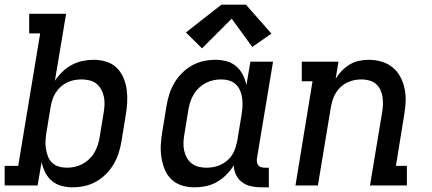

<svg xmlns="http://www.w3.org/2000/svg" viewBox="-29 -794 1849 822"><path d="M282 8Q257 8 233.5 1.5Q210 -5 192.5 -20Q175 -35 164.5 -56Q154 -77 149 -100L132 0H-9V-84H49L143 -651H96V-735H254L206 -448Q220 -469 238.5 -487Q257 -505 279 -516.5Q301 -528 324.5 -533Q348 -538 372 -538Q400 -538 426 -530Q452 -522 470.5 -504Q489 -486 499.5 -461Q510 -436 513.5 -409.5Q517 -383 515.5 -355Q514 -327 509 -299L491 -189Q487 -164 479 -139Q471 -114 457.5 -91Q444 -68 424.5 -48.5Q405 -29 381.5 -16Q358 -3 332.5 2.5Q307 8 282 8ZM257 -76Q273 -76 290 -79.5Q307 -83 322.5 -91Q338 -99 351.5 -111.5Q365 -124 374 -139Q383 -154 388.5 -170Q394 -186 397 -203L415 -313Q418 -330 418.5 -347.5Q419 -365 415.5 -381Q412 -397 404 -411.5Q396 -426 383.5 -436Q371 -446 354 -450Q337 -454 320 -454Q320 -454 320 -454Q320 -454 320 -454Q304 -454 288.5 -451Q273 -448 258.5 -441Q244 -434 231.5 -423Q219 -412 210 -398Q201 -384 196 -369Q191 -354 188 -338L170 -228Q167 -210 166 -192.5Q165 -175 167.5 -158Q170 -141 176 -125Q182 -109 194 -97.5Q206 -86 222.5 -81Q239 -76 257 -76Z M804 8Q775 8 749.5 0Q724 -8 705 -26Q686 -44 676 -69Q666 -94 662 -120.5Q658 -147 659.5 -175Q661 -203 666 -231L684 -341Q688 -366 696 -391Q704 -416 717.5 -439Q731 -462 750.5 -481.5Q770 -501 793.5 -514Q817 -527 842.5 -532.5Q868 -538 894 -538Q919 -538 942 -531.5Q965 -525 982.5 -510Q1000 -495 1010.5 -474Q1021 -453 1026 -430L1043 -530H1140L1071 -116Q1070 -108 1071 -100Q1072 -92 1076.5 -86.5Q1081 -81 1088.5 -78.5Q1096 -76 1104 -76H1122V8H1090Q1068 8 1046.5 3.5Q1025 -1 1008 -13.5Q991 -26 981.5 -45.5Q972 -65 972 -86Q958 -64 939.5 -45.5Q921 -27 899 -14.5Q877 -2 852.5 3Q828 8 804 8ZM855 -76Q871 -76 886.5 -79Q902 -82 916.5 -89Q931 -96 944 -107Q957 -118 965.5 -132Q974 -146 979 -161.5Q984 -177 987 -192L1005 -302Q1008 -320 1009 -337.5Q1010 -355 1008 -372Q1006 -389 999.5 -405Q993 -421 981 -432.5Q969 -444 952.5 -449Q936 -454 918 -454Q901 -454 884.5 -450.5Q868 -447 852.5 -439Q837 -431 823.5 -418.5Q810 -406 801 -391Q792 -376 786.5 -360Q781 -344 778 -327L760 -217Q757 -200 756.5 -182.5Q756 -165 759.5 -149Q763 -133 771 -118.5Q779 -104 792 -94Q805 -84 821.5 -80Q838 -76 855 -76ZM836 -587 767 -655 919 -774H1024L1133 -650L1051 -593L963 -714Z M1236 0 1309 -446H1263V-530H1420L1408 -456Q1419 -475 1434.5 -491Q1450 -507 1468.5 -518Q1487 -529 1508 -533.5Q1529 -538 1549 -538Q1578 -538 1605 -530Q1632 -522 1652.5 -505Q1673 -488 1685.5 -464Q1698 -440 1703.5 -412.5Q1709 -385 1707.5 -356.5Q1706 -328 1701 -299L1666 -84H1713V0H1555L1607 -313Q1610 -330 1610.5 -347Q1611 -364 1608.5 -380Q1606 -396 1599 -410.5Q1592 -425 1580 -435Q1568 -445 1552 -449.5Q1536 -454 1519 -454Q1503 -454 1488 -451Q1473 -448 1458 -441Q1443 -434 1430.5 -422.5Q1418 -411 1409.5 -397.5Q1401 -384 1396 -368.5Q1391 -353 1388 -338L1332 0Z"/></svg>

Font: Iosevka Slab Medium Extended
Style: Italic
Weight: 500
Width: 7
Italic angle: -9°
Monospace: yes
Designer: Belleve Invis
Foundry: Belleve Invis
Version: Version 11.1.0; ttfautohint (v1.8.3)